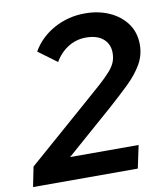

<svg xmlns="http://www.w3.org/2000/svg" viewBox="-103 -827 776 897"><g transform="rotate(-10 284.5 -378.5)"><path d="M-19 0 0 -94 283 -341Q335 -386 369 -416.5Q403 -447 422 -469Q441 -491 448.5 -510.5Q456 -530 456 -553Q456 -595 427 -620Q398 -645 345 -645Q300 -645 261.5 -621.5Q223 -598 198 -555L110 -620Q147 -684 214 -720.5Q281 -757 360 -757Q424 -757 475.5 -734Q527 -711 557.5 -669Q588 -627 588 -569Q588 -519 563 -476Q538 -433 495 -391.5Q452 -350 399 -303L176 -108H501L478 0Z"/></g></svg>

Font: Plus Jakarta Display Medium
Style: Italic
Weight: 500
Italic angle: -12°
Designer: Gumpita Rahayu
Foundry: Tokotype Studio
Version: Version 1.000